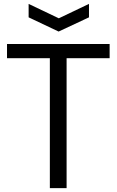

<svg xmlns="http://www.w3.org/2000/svg" viewBox="-20 -966 599 986"><path d="M127 -946 282 -872 437 -946V-877L281 -804L127 -877ZM236 -667H16V-740H543V-667H322V0H236Z"/></svg>

Font: Encode Sans Narrow
Style: Regular
Weight: 400
Designer: Pablo Impallari, Andres Torresi
Foundry: Pablo Impallari, Andres Torresi
Version: Version 1.000; ttfautohint (v1.00) -l 8 -r 50 -G 200 -x 14 -